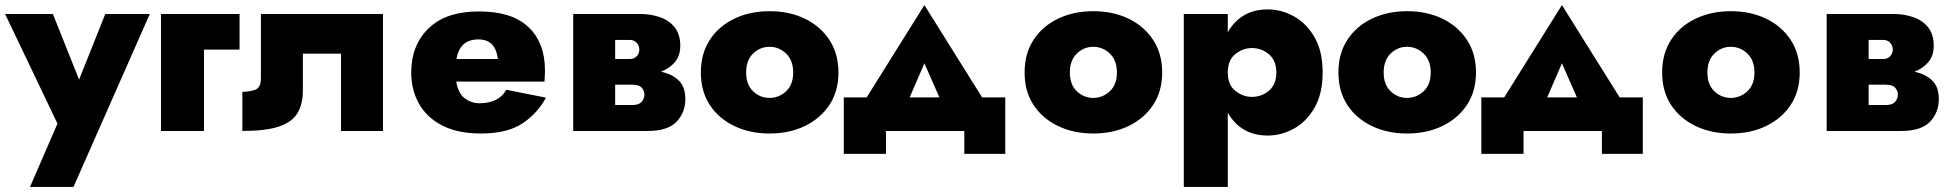

<svg xmlns="http://www.w3.org/2000/svg" viewBox="-32 -515 7674 755"><path d="M557 -460 257 220H86L194 -29L-12 -460H176L279 -202L382 -460Z M601 -460H910V-320H770V0H601Z M1474 -460V0H1309V-304H1159V-160Q1159 -106 1138 -70.5Q1117 -35 1065 -17.5Q1013 0 921 0V-154Q951 -154 972.5 -162.5Q994 -171 994 -208V-460Z M2115 -131Q2080 -67 2020.5 -28.5Q1961 10 1859 10Q1769 10 1708 -21Q1647 -52 1616 -106.5Q1585 -161 1585 -230Q1585 -243 1586 -255Q1587 -267 1589 -279Q1603 -364 1668.5 -417Q1734 -470 1853 -470Q1981 -470 2046 -408.5Q2111 -347 2111 -238Q2111 -232 2110.5 -220Q2110 -208 2109 -194H1762Q1770 -147 1796 -128Q1822 -109 1853 -109Q1929 -109 1959 -162ZM1849 -360Q1776 -360 1763 -283H1926Q1921 -321 1902.5 -340.5Q1884 -360 1849 -360Z M2222 -460H2485Q2527 -460 2563 -447.5Q2599 -435 2621 -407.5Q2643 -380 2643 -335Q2643 -296 2622 -271Q2601 -246 2567 -233Q2610 -224 2636.5 -199Q2663 -174 2663 -125Q2663 -73 2628.5 -36.5Q2594 0 2515 0H2222ZM2444 -358H2387V-283H2444Q2462 -283 2472 -294Q2482 -305 2482 -320Q2482 -335 2472 -346.5Q2462 -358 2444 -358ZM2454 -182H2387V-102H2454Q2481 -102 2491.5 -115Q2502 -128 2502 -143Q2502 -158 2491.5 -170Q2481 -182 2454 -182Z M2724 -230Q2724 -304 2759 -358Q2794 -412 2855.5 -441.5Q2917 -471 2994 -471Q3072 -471 3133 -441.5Q3194 -412 3229.5 -358Q3265 -304 3265 -230Q3265 -156 3229.5 -102.5Q3194 -49 3133 -19.5Q3072 10 2994 10Q2917 10 2855.5 -19.5Q2794 -49 2759 -102.5Q2724 -156 2724 -230ZM2902 -230Q2902 -182 2929.5 -156Q2957 -130 2994 -130Q3031 -130 3059 -156Q3087 -182 3087 -230Q3087 -278 3059 -304.5Q3031 -331 2994 -331Q2957 -331 2929.5 -304.5Q2902 -278 2902 -230Z M3760 0H3452V90H3286V-132H3376L3603 -495L3830 -132H3921V90H3760ZM3603 -266 3545 -132H3662Z M3997 -230Q3997 -304 4032 -358Q4067 -412 4128.5 -441.5Q4190 -471 4267 -471Q4345 -471 4406 -441.5Q4467 -412 4502.5 -358Q4538 -304 4538 -230Q4538 -156 4502.5 -102.5Q4467 -49 4406 -19.5Q4345 10 4267 10Q4190 10 4128.5 -19.5Q4067 -49 4032 -102.5Q3997 -156 3997 -230ZM4175 -230Q4175 -182 4202.5 -156Q4230 -130 4267 -130Q4304 -130 4332 -156Q4360 -182 4360 -230Q4360 -278 4332 -304.5Q4304 -331 4267 -331Q4230 -331 4202.5 -304.5Q4175 -278 4175 -230Z M4796 220H4623V-460H4796V-388Q4820 -431 4859.5 -454.5Q4899 -478 4953 -478Q5007 -478 5056.5 -450.5Q5106 -423 5137.5 -368Q5169 -313 5169 -230Q5169 -147 5137.5 -92Q5106 -37 5056.5 -9.5Q5007 18 4953 18Q4899 18 4859.5 -5.5Q4820 -29 4796 -72ZM4987 -230Q4987 -276 4958.5 -301Q4930 -326 4890 -326Q4856 -326 4826 -302.5Q4796 -279 4796 -230Q4796 -181 4826 -157.5Q4856 -134 4890 -134Q4930 -134 4958.5 -159Q4987 -184 4987 -230Z M5231 -230Q5231 -304 5266 -358Q5301 -412 5362.5 -441.5Q5424 -471 5501 -471Q5579 -471 5640 -441.5Q5701 -412 5736.5 -358Q5772 -304 5772 -230Q5772 -156 5736.5 -102.5Q5701 -49 5640 -19.5Q5579 10 5501 10Q5424 10 5362.5 -19.5Q5301 -49 5266 -102.5Q5231 -156 5231 -230ZM5409 -230Q5409 -182 5436.5 -156Q5464 -130 5501 -130Q5538 -130 5566 -156Q5594 -182 5594 -230Q5594 -278 5566 -304.5Q5538 -331 5501 -331Q5464 -331 5436.5 -304.5Q5409 -278 5409 -230Z M6267 0H5959V90H5793V-132H5883L6110 -495L6337 -132H6428V90H6267ZM6110 -266 6052 -132H6169Z M6504 -230Q6504 -304 6539 -358Q6574 -412 6635.5 -441.5Q6697 -471 6774 -471Q6852 -471 6913 -441.5Q6974 -412 7009.5 -358Q7045 -304 7045 -230Q7045 -156 7009.5 -102.5Q6974 -49 6913 -19.5Q6852 10 6774 10Q6697 10 6635.5 -19.5Q6574 -49 6539 -102.5Q6504 -156 6504 -230ZM6682 -230Q6682 -182 6709.5 -156Q6737 -130 6774 -130Q6811 -130 6839 -156Q6867 -182 6867 -230Q6867 -278 6839 -304.5Q6811 -331 6774 -331Q6737 -331 6709.5 -304.5Q6682 -278 6682 -230Z M7151 -460H7414Q7456 -460 7492 -447.5Q7528 -435 7550 -407.5Q7572 -380 7572 -335Q7572 -296 7551 -271Q7530 -246 7496 -233Q7539 -224 7565.5 -199Q7592 -174 7592 -125Q7592 -73 7557.5 -36.5Q7523 0 7444 0H7151ZM7373 -358H7316V-283H7373Q7391 -283 7401 -294Q7411 -305 7411 -320Q7411 -335 7401 -346.5Q7391 -358 7373 -358ZM7383 -182H7316V-102H7383Q7410 -102 7420.5 -115Q7431 -128 7431 -143Q7431 -158 7420.5 -170Q7410 -182 7383 -182Z"/></svg>

Font: Jost* Heavy
Style: Regular
Weight: 800
Version: Version 3.7